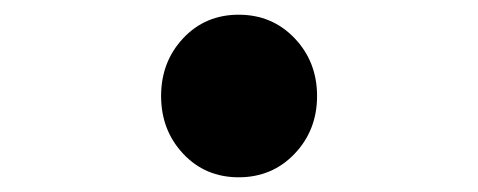

<svg xmlns="http://www.w3.org/2000/svg" viewBox="-20 -507 650 261"><path d="M304.5 -266Q259 -266 229 -298Q199 -330 199 -376.5Q199 -423 229 -455Q259 -487 304.5 -487Q350 -487 380.5 -455Q411 -423 411 -376.5Q411 -330 380.5 -298Q350 -266 304.5 -266Z"/></svg>

Font: Resource Han Rounded JP Heavy
Style: Regular
Weight: 900
Designer: Cyano Hao (round all glyphs); Ryoko NISHIZUKA 西塚涼子 (kana, bopomofo & ideographs); Paul D. Hunt (Latin, Greek & Cyrillic)
Foundry: Cyano Hao
Version: 0.990